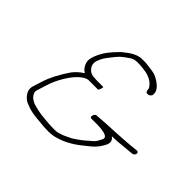

<svg xmlns="http://www.w3.org/2000/svg" viewBox="-142 -832 1034 1034"><g transform="rotate(45 375.0 -314.5)"><path d="M568.8 -519C573.8 -520.3 578.1 -522.8 581.8 -526.5C585.4 -530.2 587.4 -533.7 587.6 -537L587 -547C586.6 -565 573.7 -582.8 548.3 -600.5C541.2 -605.5 532.7 -610.3 522.9 -615C513.2 -619.7 502.5 -622.7 490.8 -624C479.1 -625.3 468.4 -626.8 458.5 -628.5C448.6 -630.2 439.5 -631 431.1 -631H409.9C386.4 -631 363.1 -622 336.8 -604L315.8 -588C307.9 -582 301 -576 295.1 -570C261.5 -535.8 239.2 -506.7 228.3 -482.5C226.1 -477.5 223.6 -472.3 220.9 -467C218.2 -461.7 214.9 -451.8 211 -437.4C207.1 -423 208.3 -408.9 214.6 -395C220.4 -379.7 230.6 -367.7 245.2 -359C223.2 -345.4 204.6 -328.7 189.4 -309C153.2 -255.8 128.4 -208.2 115.1 -166L98 -112C89.2 -84.1 99.1 -58.7 127.9 -35.6C134.9 -30 150.8 -23.1 175.6 -15C196 -9 223.4 -5 254.7 -3C310.4 4.1 352.3 3.5 380.3 -5C424.1 -16.7 467.1 -39.3 509.4 -73L529.4 -89C536.1 -94.3 542.3 -99.3 547.9 -104C569.2 -120.9 586.7 -143.3 600.4 -171C610.1 -193 605.9 -210 587.8 -222C614.8 -222 641.4 -223.8 670.7 -227.5C678.7 -228.5 687.8 -229.3 698 -230C706.5 -230.6 717.5 -231.6 730.9 -233C734.9 -233 738.8 -234.7 742.5 -238C746.3 -241.3 748.6 -245 749.5 -249C750.4 -253 749.8 -256.3 747.7 -259C745.5 -261.7 742.4 -263 738.4 -263C701.6 -259 671.6 -256.4 648.4 -255C637.2 -254.3 624.1 -253.5 608.7 -252.5C593.4 -251.5 578.6 -250.7 564.2 -250L519.8 -248C503.6 -246.7 489.9 -245.7 478.9 -245C467.8 -244.3 458.4 -243.7 450.7 -243C442.8 -241.7 437.7 -236 435.3 -226C433 -216 435.6 -211 443.1 -211H485.6C505.6 -211 523.4 -209.3 539 -206C564.2 -199.8 572.4 -189.1 563.9 -174C562 -170.7 558.3 -163.8 552.9 -153.4C547.5 -143 537.2 -132.2 522.1 -121C502.8 -102.3 477 -82.7 444.6 -62C437.7 -58.7 430.3 -55 422.4 -51C414.5 -47 406.7 -43.5 399.1 -40.5C391.5 -37.5 382 -34.4 370.6 -31.1C359.2 -27.9 335.1 -27.5 298.2 -30C279.5 -31.3 258.8 -33.3 235.9 -36.1C224.4 -37.6 203.1 -41.8 177.2 -48.9C168.2 -51.6 158.4 -56.6 147.8 -64C129.4 -79.6 122.8 -95.6 128 -112L145.1 -166C152.7 -190.2 161.9 -212.2 172.5 -232C200.6 -284.5 229.6 -319.7 259.3 -337.5C269.8 -343.8 279.2 -347 287.4 -347H357.4C359.9 -347 362.8 -352 365.9 -362C369.1 -372 369.4 -377 366.9 -377H319.4C313.6 -377 307.9 -377.3 302.2 -378C281.2 -378 265.5 -384.3 255.3 -397C238.3 -414.5 236.4 -436.9 249.5 -464C251.4 -468 253.5 -472.3 255.6 -477C259.9 -486.3 274.6 -506.3 299.6 -537C304 -542.3 309.4 -548.3 316 -555C322.5 -561.7 337.3 -572.8 360.3 -588.5C372.8 -596.8 386.9 -601 400.4 -601H421.6C427.5 -601 435 -600.3 444.1 -599C453.3 -597.7 462.6 -596.3 472.2 -595C481.8 -593.7 492.9 -589.9 505.4 -583.7C518 -577.6 527.8 -570.3 534.9 -562C539.5 -556.7 542.7 -552.5 544.7 -549.5C546.7 -546.5 547.9 -541.3 548.5 -534C549.1 -526.7 551.4 -522 555.3 -520C559.3 -518 563.8 -517.7 568.8 -519Z"/></g></svg>

Font: Proton
Style: ExBdExtSuIt
Weight: 500
Version: Version 1.017